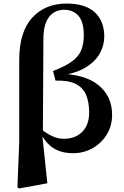

<svg xmlns="http://www.w3.org/2000/svg" viewBox="-20 -842 695 1079"><path d="M78 211 88 -44V-504Q88 -663 161 -742.5Q234 -822 355 -822Q459 -822 512.5 -773Q566 -724 566 -636Q566 -586 540 -540Q514 -494 457 -460.5Q400 -427 305 -415V-428Q458 -426 534 -363Q610 -300 610 -197Q610 -135 580 -86Q550 -37 500 -9Q450 19 390 19Q326 19 281 -9Q236 -37 203 -103H200L211 -117Q240 -93 272 -77.5Q304 -62 340 -62Q403 -62 442 -101Q481 -140 481 -210Q481 -270 463 -310.5Q445 -351 404 -371Q363 -391 292 -389L278 -443Q344 -468 382 -495Q420 -522 435.5 -558Q451 -594 451 -644Q451 -719 421 -753Q391 -787 340 -787Q289 -787 257.5 -749Q226 -711 224 -633L221 -99L217 -88L246 188L88 217Z"/></svg>

Font: Noto Serif TC ExtraBold
Style: Regular
Weight: 800
Designer: Ryoko NISHIZUKA 西塚涼子 (kana & ideographs); Frank Grießhammer (Latin, Greek & Cyrillic); Wenlong ZHANG 张文龙 (bopomofo); San
Foundry: Adobe
Version: Version 2.002-H1;hotconv 1.1.0;makeotfexe 2.6.0